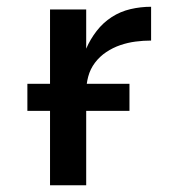

<svg xmlns="http://www.w3.org/2000/svg" viewBox="-20 -548 540 568"><path d="M128 0V-520H235V-404Q247 -432 266 -456.5Q285 -481 310.5 -497.5Q336 -514 366 -521Q396 -528 427 -528V-428Q404 -428 381 -425Q358 -422 336 -414.5Q314 -407 294.5 -394Q275 -381 261 -362.5Q247 -344 241 -321.5Q235 -299 235 -276V0ZM61 -220V-300H363V-220Z"/></svg>

Font: Iosevka Aile Semibold
Style: Regular
Weight: 600
Designer: Belleve Invis
Foundry: Belleve Invis
Version: Version 31.1.0; ttfautohint (v1.8.4)